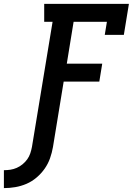

<svg xmlns="http://www.w3.org/2000/svg" viewBox="-86 -755 706 986"><path d="M-66 211V119Q-49 119 -32.5 116.5Q-16 114 0 107Q16 100 30 88.5Q44 77 54 63Q64 49 69.5 32.5Q75 16 78 0L184 -643H141V-735H576L550 -576H452L463 -643H292L257 -428H439L424 -336H241L186 0Q181 29 171 57.5Q161 86 143.5 111Q126 136 102 156.5Q78 177 50 189Q22 201 -7.5 206Q-37 211 -66 211Z"/></svg>

Font: Iosevka Curly Slab SmBdExObl
Style: Regular
Weight: 600
Width: 7
Italic angle: -9°
Monospace: yes
Designer: Belleve Invis
Foundry: Belleve Invis
Version: Version 11.1.0; ttfautohint (v1.8.3)